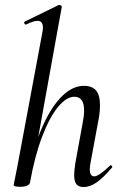

<svg xmlns="http://www.w3.org/2000/svg" viewBox="-20 -745 488 774"><path d="M35 1 39 -19Q48 -62 50 -74L150 -610Q153 -624 153 -634Q153 -661 131 -661Q115 -661 85 -646H84Q80 -646 78 -651Q76 -656 80 -658L217 -725H219Q223 -725 226.5 -722Q230 -719 229 -717L101 -9Q99 -1 89 3.5Q79 8 62 8Q35 8 35 1ZM279 -40Q279 -57 284 -89L313 -248Q319 -278 319 -300Q319 -355 280 -355Q248 -355 214 -314Q180 -273 150 -194.5Q120 -116 101 -9L87 -10Q107 -126 142.5 -214Q178 -302 223.5 -350.5Q269 -399 318 -399Q351 -399 367 -380.5Q383 -362 383 -322Q383 -293 378 -267L345 -89Q342 -74 342 -63Q342 -34 360 -34Q378 -34 423 -77Q425 -79 426 -79Q429 -79 431.5 -75.5Q434 -72 431 -69Q397 -29 370 -10Q343 9 317 9Q297 9 288 -2.5Q279 -14 279 -40Z"/></svg>

Font: Cormorant Garamond Medium
Style: Italic
Weight: 500
Italic angle: -10°
Designer: Christian Thalmann (Catharsis Fonts)
Foundry: Catharsis Fonts
Version: Version 4.000